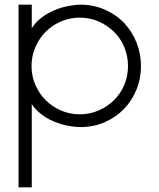

<svg xmlns="http://www.w3.org/2000/svg" viewBox="-20 -548 686 828"><path d="M117 -528V-426Q129 -445 144.5 -459.5Q160 -474 177 -484.5Q194 -495 211.5 -502.5Q229 -510 245 -515Q284 -526 325 -528Q383 -528 432 -506.5Q481 -485 515.5 -448.5Q550 -412 569 -364Q588 -316 588 -263Q588 -210 569 -162.5Q550 -115 515.5 -79Q481 -43 432.5 -21.5Q384 0 326 0Q285 -1 246 -12Q230 -17 212.5 -24Q195 -31 178 -41.5Q161 -52 145 -66.5Q129 -81 117 -99V260H60V-528ZM532 -263Q532 -306 516 -344.5Q500 -383 471.5 -411Q443 -439 405 -455.5Q367 -472 324 -472Q281 -472 243 -455.5Q205 -439 177 -411Q149 -383 132.5 -344.5Q116 -306 116 -263Q116 -220 132.5 -182Q149 -144 177 -116Q205 -88 243 -71.5Q281 -55 324 -55Q367 -55 405 -71.5Q443 -88 471.5 -116Q500 -144 516 -182Q532 -220 532 -263Z"/></svg>

Font: LuenTai2017
Style: Regular
Weight: 400
Designer: LuenTai
Foundry: Microsoft Corpration
Version: Version 1.00 November 27, 2016, initial release